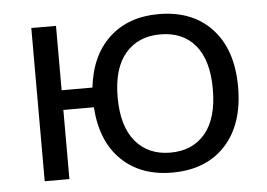

<svg xmlns="http://www.w3.org/2000/svg" viewBox="-44 -607 937 673"><g transform="rotate(-5 424.0 -270.0)"><path d="M536.1 8.8Q425.8 8.8 357.9 -57.1Q290 -123 282.2 -243.2H174.8V0H87.9V-539.1H174.8V-312.5H283.2Q295.9 -424.8 362.8 -486.8Q429.7 -548.8 536.1 -548.8Q655.3 -548.8 723.6 -475.1Q792 -401.4 792 -270.5Q792 -138.7 723.6 -64.9Q655.3 8.8 536.1 8.8ZM703.1 -270.5Q703.1 -372.1 659.2 -424.8Q615.2 -477.5 536.1 -477.5Q458 -477.5 413.1 -424.8Q368.2 -372.1 368.2 -270.5Q368.2 -168.9 413.1 -115.2Q458 -61.5 536.1 -61.5Q614.3 -61.5 658.7 -114.7Q703.1 -168 703.1 -270.5Z"/></g></svg>

Font: Min Sans
Style: Regular
Weight: 400
Designer: Jinseong-Kim, NotoSansCJK, Nunito
Foundry: Jinseong-Kim
Version: Version 1.400;Glyphs 3.1.2 (3151)